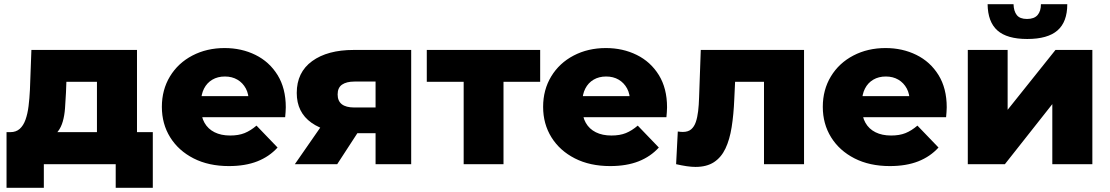

<svg xmlns="http://www.w3.org/2000/svg" viewBox="-20 -779 5267 911"><path d="M440 -83V-391H295L293 -339Q291 -300 288.5 -265.5Q286 -231 278 -203Q270 -175 255 -155.5Q240 -136 215 -127L29 -152Q56 -152 73.5 -167.5Q91 -183 101 -211Q111 -239 115.5 -275.5Q120 -312 122 -353L129 -542H630V-83ZM11 112V-152H705V112H529V0H188V112Z M1066 9Q970 9 898.5 -27.5Q827 -64 787.5 -127.5Q748 -191 748 -272Q748 -353 786.5 -416.5Q825 -480 893 -515.5Q961 -551 1046 -551Q1126 -551 1192 -518.5Q1258 -486 1297 -423Q1336 -360 1336 -270Q1336 -260 1335 -247Q1334 -234 1333 -223H904V-323H1232L1160 -295Q1161 -332 1146.5 -359Q1132 -386 1106.5 -401Q1081 -416 1047 -416Q1013 -416 987.5 -401Q962 -386 948 -358.5Q934 -331 934 -294V-265Q934 -225 950.5 -196Q967 -167 998 -151.5Q1029 -136 1072 -136Q1112 -136 1140.5 -147.5Q1169 -159 1197 -183L1297 -79Q1258 -36 1201 -13.5Q1144 9 1066 9Z M1762 0V-176L1787 -147H1649Q1528 -147 1458 -196.5Q1388 -246 1388 -338Q1388 -436 1461 -489Q1534 -542 1658 -542H1931V0ZM1379 0 1522 -206H1714L1580 0ZM1762 -233V-439L1787 -392H1662Q1624 -392 1603 -377.5Q1582 -363 1582 -331Q1582 -269 1661 -269H1787Z M2180 0V-433L2221 -391H2005V-542H2543V-391H2327L2369 -433V0Z M2875 9Q2779 9 2707.5 -27.5Q2636 -64 2596.5 -127.5Q2557 -191 2557 -272Q2557 -353 2595.5 -416.5Q2634 -480 2702 -515.5Q2770 -551 2855 -551Q2935 -551 3001 -518.5Q3067 -486 3106 -423Q3145 -360 3145 -270Q3145 -260 3144 -247Q3143 -234 3142 -223H2713V-323H3041L2969 -295Q2970 -332 2955.5 -359Q2941 -386 2915.5 -401Q2890 -416 2856 -416Q2822 -416 2796.5 -401Q2771 -386 2757 -358.5Q2743 -331 2743 -294V-265Q2743 -225 2759.5 -196Q2776 -167 2807 -151.5Q2838 -136 2881 -136Q2921 -136 2949.5 -147.5Q2978 -159 3006 -183L3106 -79Q3067 -36 3010 -13.5Q2953 9 2875 9Z M3188 0 3196 -155Q3203 -154 3209 -153.5Q3215 -153 3220 -153Q3245 -153 3259.5 -165.5Q3274 -178 3281.5 -200Q3289 -222 3292.5 -251.5Q3296 -281 3297 -316L3305 -542H3795V0H3605V-434L3647 -391H3430L3470 -436L3464 -308Q3461 -235 3451.5 -175.5Q3442 -116 3422 -74Q3402 -32 3367.5 -9.5Q3333 13 3280 13Q3261 13 3237.5 9.5Q3214 6 3188 0Z M4202 9Q4106 9 4034.5 -27.5Q3963 -64 3923.5 -127.5Q3884 -191 3884 -272Q3884 -353 3922.5 -416.5Q3961 -480 4029 -515.5Q4097 -551 4182 -551Q4262 -551 4328 -518.5Q4394 -486 4433 -423Q4472 -360 4472 -270Q4472 -260 4471 -247Q4470 -234 4469 -223H4040V-323H4368L4296 -295Q4297 -332 4282.5 -359Q4268 -386 4242.5 -401Q4217 -416 4183 -416Q4149 -416 4123.5 -401Q4098 -386 4084 -358.5Q4070 -331 4070 -294V-265Q4070 -225 4086.5 -196Q4103 -167 4134 -151.5Q4165 -136 4208 -136Q4248 -136 4276.5 -147.5Q4305 -159 4333 -183L4433 -79Q4394 -36 4337 -13.5Q4280 9 4202 9Z M4572 0V-542H4761V-258L4988 -542H5163V0H4973V-285L4748 0ZM4854 -594Q4758 -594 4712.5 -634.5Q4667 -675 4666 -759H4789Q4790 -726 4804.5 -707.5Q4819 -689 4853 -689Q4887 -689 4903 -707.5Q4919 -726 4919 -759H5044Q5044 -675 4997.5 -634.5Q4951 -594 4854 -594Z"/></svg>

Font: MOST Montserrat ExtraBold
Style: Regular
Weight: 800
Designer: Julieta Ulanovsky
Foundry: Julieta Ulanovsky
Version: Version 8.000;March 11, 2024;FontCreator 15.0.0.2926 64-bit